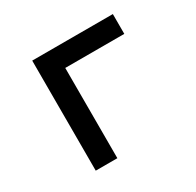

<svg xmlns="http://www.w3.org/2000/svg" viewBox="-125 -690 849 831"><g transform="rotate(-30 300.0 -275.0)"><path d="M129 0V-550H532V-451H237V0Z"/></g></svg>

Font: JetBrains Mono NL SemiBold
Style: Regular
Weight: 600
Designer: Philipp Nurullin, Konstantin Bulenkov
Foundry: JetBrains
Version: Version 2.304; ttfautohint (v1.8.4.7-5d5b)